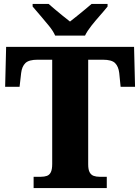

<svg xmlns="http://www.w3.org/2000/svg" viewBox="-20 -951 709 971"><path d="M150 0V-57H187Q204 -57 217 -61.5Q230 -66 237 -80Q244 -94 244 -122V-649H170Q126 -649 108.5 -632Q91 -615 87 -582L79 -512H6L11 -714H658L663 -512H590L583 -582Q579 -615 562 -632Q545 -649 500 -649H426V-120Q426 -93 433.5 -79.5Q441 -66 454 -61.5Q467 -57 483 -57H520V0ZM259 -771Q249 -794 227.5 -820.5Q206 -847 183.5 -873Q161 -899 145 -918V-931H226Q238 -921 257.5 -904Q277 -887 298 -870.5Q319 -854 334 -842Q349 -854 370 -870.5Q391 -887 411 -904Q431 -921 443 -931H524V-918Q509 -899 486 -873Q463 -847 442 -820.5Q421 -794 410 -771Z"/></svg>

Font: Noto Serif Thai ExtraBold
Style: Regular
Weight: 800
Version: Version 2.001